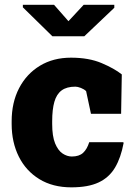

<svg xmlns="http://www.w3.org/2000/svg" viewBox="-20 -782 573 812"><path d="M281.7 10.3Q203.1 10.3 146.5 -24.4Q89.8 -59.1 59.6 -119.6Q29.3 -180.2 29.3 -257.8V-269Q29.3 -348.6 60.8 -409.2Q92.3 -469.7 148.7 -503.9Q205.1 -538.1 280.3 -538.1Q356 -538.1 409.9 -515.1Q463.9 -492.2 495.1 -467.3L492.2 -300.8H364.7L344.2 -396.5Q335.9 -404.8 322 -410.2Q308.1 -415.5 298.8 -415.5Q262.2 -415.5 240.7 -399.7Q219.2 -383.8 210 -351.6Q200.7 -319.3 200.7 -269V-257.8Q200.7 -205.6 213.1 -175.5Q225.6 -145.5 244.6 -132.8Q263.7 -120.1 283.7 -120.1Q314.5 -120.1 331.3 -135.5Q348.1 -150.9 357.4 -180.7H501L502.9 -177.7Q491.2 -114.7 466.3 -73Q441.4 -31.2 397.2 -10.5Q353 10.3 281.7 10.3ZM463.4 -761.8V-749.1L336.4 -628.5H201.7L76.7 -751V-761.8H208.5L269.5 -692.4L334 -761.8Z"/></svg>

Font: Roboto Slab LO Black
Style: Regular
Weight: 900
Designer: Google
Version: Version 2.000